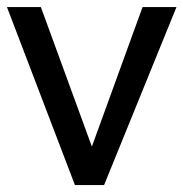

<svg xmlns="http://www.w3.org/2000/svg" viewBox="-20 -533 528 553"><path d="M0 -512.7H97.7L244.6 -110.8L390.6 -512.7H488.3L279.8 0H195.8Z"/></svg>

Font: Voltera
Style: Regular
Weight: 400
Designer: Bernd Montag
Version: Version 1.301